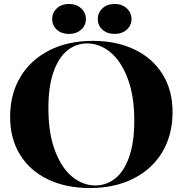

<svg xmlns="http://www.w3.org/2000/svg" viewBox="-20 -933 925 968"><path d="M31 -344Q31 -458 82.5 -544.5Q134 -631 228.5 -679Q323 -727 448 -727Q567 -727 658 -683.5Q749 -640 799.5 -559Q850 -478 850 -368Q850 -254 799 -167.5Q748 -81 653.5 -33Q559 15 433 15Q313 15 222 -28.5Q131 -72 81 -153Q31 -234 31 -344ZM461 2Q516 2 560.5 -33Q605 -68 631 -141.5Q657 -215 657 -325Q657 -450 623.5 -538Q590 -626 536 -670Q482 -714 419 -714Q364 -714 320 -679Q276 -644 250 -571Q224 -498 224 -388Q224 -262 257 -174Q290 -86 344 -42Q398 2 461 2ZM473 -837Q473 -869 496.5 -891Q520 -913 558 -913Q595 -913 619 -891Q643 -869 643 -837Q643 -805 619 -783.5Q595 -762 558 -762Q520 -762 496.5 -783.5Q473 -805 473 -837ZM328 -913Q365 -913 389 -891Q413 -869 413 -837Q413 -805 389 -783.5Q365 -762 328 -762Q290 -762 266.5 -783.5Q243 -805 243 -837Q243 -869 266.5 -891Q290 -913 328 -913Z"/></svg>

Font: Nyght Serif Bold
Style: Regular
Weight: 700
Designer: Maksym Kobuzan
Version: Version 0.410